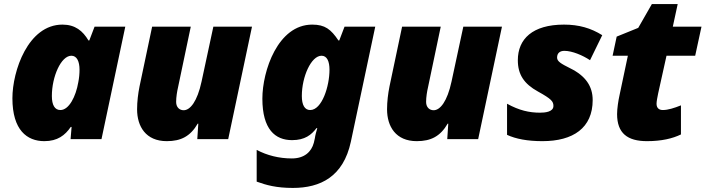

<svg xmlns="http://www.w3.org/2000/svg" viewBox="-20 -684 3469 944"><path d="M198 10C263 10 300 -19 328 -60H332L327 0H479L596 -553H445L419 -485H415C387 -532 350 -563 287 -563C118 -563 41 -335 41 -201C41 -44 113 10 198 10ZM277 -143C249 -143 235 -168 235 -212C235 -307 280 -410 331 -410C358 -410 371 -382 371 -341C371 -321 369 -300 365 -280C353 -209 319 -143 277 -143Z M800 10C870 10 916 -14 952 -76H955L950 0H1102L1219 -553H1029L971 -283C950 -185 915 -142 883 -142C863 -142 846 -156 846 -183C846 -207 851 -236 855 -253L918 -553H728L666 -259C659 -224 654 -184 654 -147C654 -62 697 10 800 10Z M1420 240C1555 240 1668 185 1705 13L1825 -553H1674L1648 -485H1644C1607 -540 1578 -563 1515 -563C1346 -563 1270 -335 1270 -199C1270 -48 1333 5 1416 5C1479 5 1511 -21 1536 -54H1540C1535 -37 1530 -19 1528 -4L1523 18C1511 63 1476 95 1415 95C1352 95 1293 80 1242 53V209C1289 226 1338 240 1420 240ZM1505 -143C1478 -143 1464 -168 1464 -212C1464 -307 1510 -410 1561 -410C1588 -410 1600 -382 1600 -341C1600 -260 1563 -143 1505 -143Z M2029 10C2099 10 2145 -14 2181 -76H2184L2179 0H2331L2448 -553H2258L2200 -283C2179 -185 2144 -142 2112 -142C2092 -142 2075 -156 2075 -183C2075 -207 2080 -236 2084 -253L2147 -553H1957L1895 -259C1888 -224 1883 -184 1883 -147C1883 -62 1926 10 2029 10Z M2647 10C2798 10 2894 -55 2894 -192C2894 -260 2859 -311 2784 -348C2738 -371 2719 -382 2719 -401C2719 -423 2733 -434 2755 -434C2793 -434 2845 -412 2881 -388L2941 -511C2885 -546 2826 -563 2753 -563C2598 -563 2526 -492 2526 -388C2526 -318 2556 -272 2625 -234C2692 -197 2701 -185 2701 -163C2701 -133 2658 -130 2635 -130C2582 -130 2533 -141 2473 -174V-21C2516 -1 2573 10 2647 10Z M3161 10C3233 10 3287 -3 3328 -23V-166C3296 -153 3264 -143 3239 -143C3221 -143 3208 -152 3208 -174C3208 -185 3212 -206 3216 -225L3257 -410H3398L3429 -553H3288L3312 -664H3185L3118 -547L3012 -504L2992 -410H3067L3026 -216C3020 -189 3014 -150 3014 -123C3014 -29 3065 10 3161 10Z"/></svg>

Font: Noto Sans UI Black
Style: Italic
Weight: 900
Italic angle: -372°
Designer: Monotype Design Team
Foundry: Monotype Imaging Inc.
Version: Version 1.901